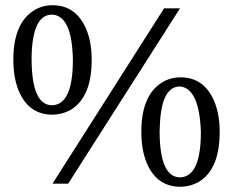

<svg xmlns="http://www.w3.org/2000/svg" viewBox="-20 -703 892 735"><path d="M31 -474Q31 -612 108 -662Q141 -683 181 -683Q270 -683 309 -594Q331 -543 331 -474Q331 -333 253 -284Q221 -265 181 -264Q89 -264 51 -357Q31 -407 31 -474ZM101 -474Q102 -301 179 -300Q259 -302 259 -474Q256 -644 179 -647Q105 -647 101 -489Q101 -481 101 -474ZM181 0 608 -671H669L241 0ZM521 -198Q521 -336 598 -386Q631 -407 671 -407Q760 -407 799 -318Q821 -267 821 -198Q821 -57 743 -8Q711 11 671 12Q579 12 541 -81Q521 -131 521 -198ZM591 -198Q592 -25 669 -24Q749 -26 749 -198Q743 -365 669 -372Q598 -372 592 -224Q591 -211 591 -198Z"/></svg>

Font: Khartiya
Style: Regular
Weight: 500
Version: Version 1.0.1